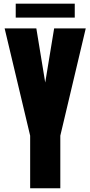

<svg xmlns="http://www.w3.org/2000/svg" viewBox="-20 -1012 486 1032"><path d="M304.2 0H142.1V-282.7L4.9 -859.4H175.3L223.1 -568.4L271 -859.4H440.9L304.2 -282.7ZM381.8 -917.5H64.5V-992.2H381.8Z"/></svg>

Font: Anton
Style: Regular
Weight: 400
Designer: Vernon Adams, Tural Alisoy
Foundry: Vernon Adams
Version: Version 2.300